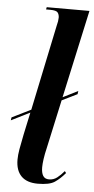

<svg xmlns="http://www.w3.org/2000/svg" viewBox="-55 -793 411 837"><g transform="rotate(5 151.0 -375.0)"><path d="M143 10Q95 10 70.5 -15Q46 -40 46 -87Q46 -107 50.5 -133Q55 -159 63 -198L84 -296L2 -255L4 -268L87 -309L165 -682Q168 -693 169.5 -702.5Q171 -712 171 -719Q171 -732 164.5 -741Q158 -750 131 -750H113L115 -760H302L218 -375L284 -408L282 -394L215 -361L169 -150Q162 -121 159 -99Q156 -77 156 -63Q156 -39 164 -26Q172 -13 190 -13Q210 -13 225.5 -25Q241 -37 256 -55L262 -47Q240 -21 217 -5.5Q194 10 143 10Z"/></g></svg>

Font: Noto Serif Display ExtraCondensed SemiBold
Style: Italic
Weight: 600
Width: 2
Italic angle: -12°
Designer: Monotype Design Team
Foundry: Monotype Imaging Inc.
Version: Version 2.009